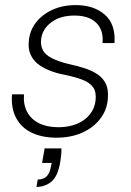

<svg xmlns="http://www.w3.org/2000/svg" viewBox="-20 -528 515 753"><path d="M201 12Q146 12 105.5 -7Q65 -26 44 -64Q23 -102 27 -158H74Q71 -118 86.5 -89Q102 -60 133.5 -44.5Q165 -29 209 -29Q249 -29 281 -42Q313 -55 332.5 -79.5Q352 -104 355 -136Q358 -168 345 -186Q332 -204 304 -215Q276 -226 232 -235Q200 -241 173 -252Q146 -263 127.5 -278Q109 -293 99.5 -315Q90 -337 93 -366Q96 -407 120.5 -439Q145 -471 185.5 -489.5Q226 -508 277 -508Q348 -508 391 -470.5Q434 -433 429 -359H382Q387 -408 358.5 -437.5Q330 -467 272 -467Q216 -467 180.5 -440Q145 -413 141 -372Q139 -348 148.5 -330.5Q158 -313 183 -300Q208 -287 249 -277Q282 -270 311.5 -260.5Q341 -251 362.5 -236.5Q384 -222 395 -199.5Q406 -177 403 -142Q400 -97 373 -62Q346 -27 302 -7.5Q258 12 201 12ZM123 205 128 176Q152 176 164 162.5Q176 149 180 124L183 111H145L155 54H221Q221 70 219.5 84Q218 98 216 109Q206 165 181 185Q156 205 123 205Z"/></svg>

Font: DM Sans 24pt ExtraLight
Style: Italic
Weight: 250
Italic angle: -10°
Designer: Colophon Foundry, Jonny Pinhorn
Foundry: Colophon Foundry
Version: Version 4.004;gftools[0.9.30]